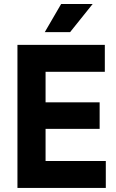

<svg xmlns="http://www.w3.org/2000/svg" viewBox="-20 -920 570 940"><path d="M433.6 -900.4Q406.2 -866.2 323.2 -762.7Q292 -762.7 199.2 -762.7Q218.8 -796.9 279.3 -900.4Q317.4 -900.4 433.6 -900.4ZM203.1 -131.8Q276.4 -131.8 498 -131.8Q498 -98.6 498 0Q389.6 0 65.4 0Q65.4 -174.8 65.4 -700.2Q171.9 -700.2 493.2 -700.2Q493.2 -667 493.2 -568.4Q420.9 -568.4 203.1 -568.4Q203.1 -530.3 203.1 -418.9Q269.5 -418.9 467.8 -418.9Q467.8 -386.7 467.8 -289.1Q401.4 -289.1 203.1 -289.1Q203.1 -250 203.1 -131.8Z"/></svg>

Font: LeFont
Style: Regular
Weight: 700
Designer: Leryon MEDIA
Version: Version 1.0